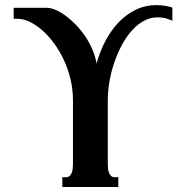

<svg xmlns="http://www.w3.org/2000/svg" viewBox="-20 -747 725 767"><path d="M271.5 -346.2Q271.5 -389.2 261.7 -430.2Q252 -471.2 235.1 -507.3Q218.3 -543.5 196 -573.7Q173.8 -604 149.2 -625.7Q124.5 -647.5 98.9 -659.7Q73.2 -671.9 49.8 -671.9H34.7V-715.8H167.5Q182.6 -715.8 202.1 -707.5Q221.7 -699.2 241.9 -684.3Q262.2 -669.4 282.5 -648.7Q302.7 -627.9 319.6 -603.3Q336.4 -578.6 348.6 -550.5Q360.8 -522.5 365.7 -493.2Q378.9 -541.5 401.4 -584Q423.8 -626.5 454.3 -658.2Q484.9 -689.9 522.7 -708.3Q560.5 -726.6 604 -726.6Q625 -726.6 641.1 -723.6Q657.2 -720.7 668.5 -716.8V-664.1Q660.6 -667.5 654.3 -669.9Q647.9 -672.4 641.4 -674.1Q634.8 -675.8 627.2 -676.8Q619.6 -677.7 609.4 -677.7Q580.1 -677.7 554 -663.3Q527.8 -648.9 505.9 -624Q483.9 -599.1 466.3 -566.2Q448.7 -533.2 436.3 -496.3Q423.8 -459.5 417.2 -420.9Q410.6 -382.3 410.6 -346.2V-91.3Q410.6 -82.5 411.6 -73.2Q412.6 -64 415.5 -56.4Q418.5 -48.8 423.8 -43.9Q429.2 -39.1 438 -39.1H452.6V0H229V-39.1H243.7Q252.4 -39.1 257.8 -43.9Q263.2 -48.8 266.4 -56.4Q269.5 -64 270.5 -73.2Q271.5 -82.5 271.5 -91.3Z"/></svg>

Font: Arian AMU Serif
Style: Bold
Weight: 700
Designer: Ruben Hakobyan (Tarumian)
Foundry: Ruben Hakobyan (Tarumian)
Version: Version 1.002